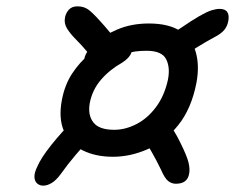

<svg xmlns="http://www.w3.org/2000/svg" viewBox="-20 -637 741 605"><path d="M336 -143Q281 -143 240 -163.5Q199 -184 181.5 -224Q164 -264 175 -322Q184 -370 207.5 -405.5Q231 -441 261 -465.5Q291 -490 319 -501.5Q347 -513 364 -513Q384 -513 391.5 -505Q399 -497 395 -476Q394 -467 386 -457.5Q378 -448 364 -439Q325 -417 298 -385.5Q271 -354 263 -313Q256 -275 274 -251.5Q292 -228 340 -228Q375 -228 410 -246Q445 -264 471.5 -299.5Q498 -335 509 -385Q517 -424 503.5 -450.5Q490 -477 442 -477Q402 -477 378.5 -468Q355 -459 340.5 -448Q326 -437 312.5 -428Q299 -419 279 -419Q262 -419 252 -428Q242 -437 246 -453Q250 -474 277.5 -499.5Q305 -525 349.5 -544Q394 -563 449 -563Q512 -563 548.5 -539Q585 -515 597 -472.5Q609 -430 599 -376Q583 -294 541.5 -242.5Q500 -191 445.5 -167Q391 -143 336 -143ZM116 -52Q105 -52 97 -59Q89 -66 88.5 -79.5Q88 -93 98 -113Q109 -139 141.5 -180Q174 -221 222 -269L271 -208Q244 -179 218.5 -149Q193 -119 171 -88Q157 -69 143 -60.5Q129 -52 116 -52ZM534 -58Q521 -58 510 -66.5Q499 -75 487 -103Q474 -130 457.5 -159Q441 -188 422 -217L493 -280Q510 -254 524.5 -230.5Q539 -207 548 -188Q569 -146 574 -125Q579 -104 576 -90Q571 -58 534 -58ZM286 -436Q269 -457 252.5 -476.5Q236 -496 221 -511Q201 -531 191 -547.5Q181 -564 185 -583Q188 -597 197.5 -607Q207 -617 224 -617Q244 -617 258 -607Q272 -597 296 -570Q309 -556 325.5 -536Q342 -516 360 -491ZM544 -451 498 -512Q509 -521 521.5 -530Q534 -539 547 -547Q585 -573 608.5 -586.5Q632 -600 646.5 -604.5Q661 -609 672 -609Q690 -609 696.5 -598.5Q703 -588 699 -569Q696 -554 686.5 -542.5Q677 -531 656 -520Q628 -505 600 -487.5Q572 -470 544 -451Z"/></svg>

Font: Shantell Sans
Style: Italic
Weight: 400
Italic angle: -11°
Designer: Stephen Nixon, Anya Danilova, Shantell Martin
Foundry: Arrow Type
Version: Version 1.011;[c5ecc13dd]